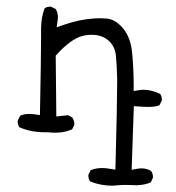

<svg xmlns="http://www.w3.org/2000/svg" viewBox="-20 -454 540 589"><path d="M326.2 115.7Q347.7 113.3 364.3 113.3Q380.9 113.3 388.4 113.8Q396 114.3 400.6 114.3Q405.3 114.3 412.1 113.3Q427.2 111.8 442.4 105.5L448.7 92.3Q449.2 90.8 449.2 89.8Q449.2 78.1 443.4 70.3Q430.2 62.5 414.1 62.5Q407.2 62.5 399.9 64L383.8 66.9L390.6 -128.4Q420.9 -126 433.1 -126Q459 -126 469.2 -131.3L476.1 -145Q476.6 -146.5 476.6 -147.5Q476.6 -158.7 471.2 -166Q443.8 -178.7 419.9 -178.7Q412.6 -178.7 405.3 -177.2L390.1 -174.8V-190.4Q390.1 -242.7 385.3 -292.5Q380.9 -339.4 356.9 -367.7Q334 -394.5 308.1 -397Q297.4 -397.9 290.8 -397.9Q284.2 -397.9 281 -397.9Q277.8 -397.9 273.4 -397.7Q269 -397.5 264.2 -397Q222.2 -394 174.3 -377.4L153.8 -370.1L156.7 -391.6Q157.7 -396.5 157.7 -401.4Q157.7 -415.5 150.9 -426.3L137.2 -433.1Q135.7 -433.6 134.8 -433.6Q123.5 -433.6 116.7 -428.2Q106 -399.4 106 -366.7V-338.9Q106 -280.3 102.5 -101.1L87.9 -103Q77.1 -104.5 70.3 -104.5Q51.8 -104.5 41.5 -98.6L34.7 -84.5Q34.2 -83 34.2 -79.8Q34.2 -76.7 35.4 -72Q36.6 -67.4 39.6 -63.5Q74.7 -48.3 117.7 -48.3Q122.1 -48.3 127.4 -48.3Q139.6 -46.9 149.9 -46.9Q177.7 -46.9 201.2 -57.1L207.5 -69.8Q208 -71.3 208 -74.7Q208 -78.1 206.5 -83.3Q205.1 -88.4 202.1 -93.3L189 -100.6L152.8 -96.7L150.9 -283.2Q159.7 -293 165 -298.3Q206.5 -340.3 241.7 -345.7Q252 -347.2 261.7 -347.2Q295.4 -347.2 315.9 -326.7Q332.5 -310.1 335.4 -284.7Q338.4 -257.8 339.4 -212.4Q339.4 -205.6 339.4 -195.8Q339.4 -135.7 334 66.4L318.8 64Q305.2 61.5 293 61.5Q272.9 61.5 257.8 68.4L251.5 81.5Q251 83 251 84Q251 95.2 256.3 102.5Q288.6 115.7 326.2 115.7Z"/></svg>

Font: NaikaiFont
Style: ExtraLight
Weight: 200
Version: Version 1.89